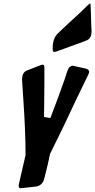

<svg xmlns="http://www.w3.org/2000/svg" viewBox="-20 -1090 540 1090"><path d="M318 -804C363 -820 409 -837 455 -854L475 -862C492 -871 500 -888 500 -912L499 -928C498 -947 497 -970 497 -989L495 -1044C495 -1061 494 -1070 492 -1070C489 -1070 483 -1065 472 -1055L468 -1050C444 -1026 417 -1001 390 -977C375 -963 359 -949 343 -933L300 -892L302 -893C290 -880 283 -861 280 -837C280 -833 279 -829 279 -824V-813C279 -801 282 -795 288 -795C290 -795 293 -795 298 -797ZM475 -862C474 -862 474 -861 473 -861ZM185 -31C206 -34 225 -50 230 -72L236 -95C246 -134 257 -179 264 -216C316 -320 367 -426 416 -532L482 -668C484 -673 486 -678 486 -682C486 -687 484 -696 469 -700C447 -705 424 -710 402 -715C397 -716 395 -717 393 -717C383 -717 370 -710 364 -690L358 -674C356 -667 354 -660 351 -653L346 -636C343 -629 340 -622 338 -614V-615C315 -548 284 -468 266 -420L230 -426C230 -447 231 -477 231 -504C231 -539 232 -579 232 -625V-704C232 -717 229 -723 223 -723C221 -723 218 -722 213 -721C187 -711 160 -700 133 -690C113 -682 106 -664 105 -639L113 -517C120 -413 125 -309 125 -209L87 -44C86 -40 86 -37 86 -35C86 -28 89 -21 96 -21L94 -20L99 -21H96L100 -22H104Z"/></svg>

Font: Bangerz
Style: Regular
Weight: 400
Designer: vernon adams
Foundry: Vernon Adams
Version: Version 2.10;December 28, 2023;FontCreator 13.0.0.2683 64-bi